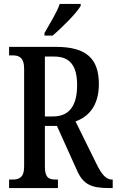

<svg xmlns="http://www.w3.org/2000/svg" viewBox="-20 -951 590 971"><path d="M205 -784V-771H246C296 -813 368 -886 388 -921V-931H282C267 -886 232 -833 205 -784ZM26 0H273V-43H263C228 -43 207 -51 207 -109V-314H268L369 -90C401 -16 445 0 531 0H550V-43H546C515 -43 493 -71 467 -124L362 -337C426 -360 480 -414 480 -526C480 -655 416 -714 263 -714H26V-671H43C74 -671 102 -662 102 -604V-109C102 -51 75 -43 43 -43H26ZM247 -362H207V-665H254C335 -665 370 -617 370 -521C370 -418 332 -362 247 -362Z"/></svg>

Font: Noto Serif Sinhala ExtraCondensed Medium
Style: Regular
Weight: 500
Width: 2
Designer: Jelle Bosma - Monotype Design Team
Foundry: Monotype Imaging Inc.
Version: Version 2.007